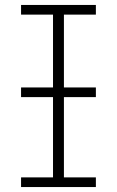

<svg xmlns="http://www.w3.org/2000/svg" viewBox="-20 -755 472 775"><path d="M65 0H367V-39H238V-696H367V-735H65V-696H194V-39H65ZM65 -363H367V-402H65Z"/></svg>

Font: Iosevka Sparkle Extralight
Style: Regular
Weight: 200
Designer: Belleve Invis
Foundry: Belleve Invis
Version: Version 4.5.0; ttfautohint (v1.8.3)